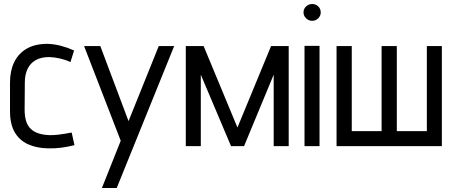

<svg xmlns="http://www.w3.org/2000/svg" viewBox="-20 -730 2272 959"><path d="M332 -420 350 -478Q319 -492 285 -501Q251 -510 217 -511Q155 -511 113.5 -487Q72 -463 51 -419.5Q30 -376 30 -319V-174Q30 -110 53.5 -69.5Q77 -29 120 -9.5Q163 10 220 11Q254 12 287.5 7.5Q321 3 352 -5L338 -68Q339 -68 329.5 -66.5Q320 -65 304 -62Q288 -59 268.5 -57Q249 -55 229 -55Q197 -56 173.5 -63.5Q150 -71 134 -86Q118 -101 110.5 -125Q103 -149 103 -182L104 -318Q104 -357 117.5 -385.5Q131 -414 158 -429.5Q185 -445 226 -445Q253 -444 281 -437.5Q309 -431 332 -420Z M489 209H563L850 -500H773L622 -125L481 -500H400L583 -27Z M1334 -500 1166 -93 997 -500H908V0H983V-357L1134 0H1199L1347 -357V0H1422V-500Z M1501 0H1576V-501H1501ZM1539 -710Q1522 -710 1509 -698Q1496 -686 1496 -668Q1496 -651 1509 -638.5Q1522 -626 1539 -626Q1557 -626 1569.5 -638.5Q1582 -651 1582 -668Q1582 -686 1569.5 -698Q1557 -710 1539 -710Z M2112 -500V-75H1962V-500H1886V-75H1737V-500H1661V0H2187V-500Z"/></svg>

Font: Advent Pro Medium
Style: Regular
Weight: 500
Designer: VivaRado, Andreas Kalpakidis
Foundry: VivaRado, Andreas Kalpakidis
Version: Version 3.000